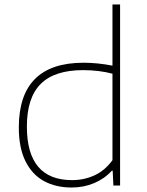

<svg xmlns="http://www.w3.org/2000/svg" viewBox="-20 -828 654 857"><path d="M64 -259Q64 -548 353 -548Q415 -548 482 -535V-808H516V0H486L483 -66H479Q447 -30.5 400.5 -10.8Q354 9 300 9Q229 9 176.2 -19.8Q123.5 -48.5 93.8 -108.2Q64 -168 64 -259ZM482 -113V-499Q455 -506.5 420.5 -510.8Q386 -515 351 -515Q223.5 -515 161.8 -453.5Q100 -392 100 -263Q100 -24 302 -24Q355 -24 401.5 -45.2Q448 -66.5 482 -113Z"/></svg>

Font: Encode Sans Expanded Thin
Style: Regular
Weight: 250
Width: 7
Designer: Multiple Designers
Foundry: Impallari Type
Version: Version 2.000